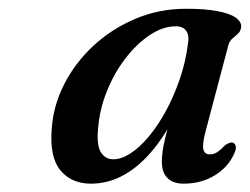

<svg xmlns="http://www.w3.org/2000/svg" viewBox="-20 -734 584 449"><path d="M460.5 -426Q453 -397 455.5 -385Q458 -373 471 -373Q480 -373 488 -378.2Q496 -383.5 506.5 -394.5Q512.5 -398.5 517 -400Q521.5 -401.5 525.5 -400Q530.5 -397.5 531.5 -391Q532.5 -384.5 527 -373.5Q513.5 -343 482 -323.8Q450.5 -304.5 409 -304.5Q384.5 -304.5 371.5 -317.8Q358.5 -331 358.5 -356Q358.5 -366 360 -378.2Q361.5 -390.5 365.5 -407.5Q369.5 -424.5 376 -447.8Q382.5 -471 393 -502.5L399.5 -485Q372.5 -426.5 340.2 -386.5Q308 -346.5 271 -325.5Q234 -304.5 192.5 -304.5Q147 -304.5 121.2 -335.8Q95.5 -367 101 -433Q104.5 -486.5 130 -536.8Q155.5 -587 198.2 -626.8Q241 -666.5 296.5 -690Q352 -713.5 415 -713.5Q459.5 -713.5 488.5 -708Q517.5 -702.5 531.2 -692.8Q545 -683 544 -671Q543 -661.5 537 -655.8Q531 -650 524.2 -644.5Q517.5 -639 514.5 -630ZM209.5 -435Q205.5 -394.5 215.8 -378Q226 -361.5 245 -361.5Q264 -361.5 285.5 -375.5Q307 -389.5 328.2 -415Q349.5 -440.5 368 -474.5Q386.5 -508.5 400.2 -548.5Q414 -588.5 419.5 -631Q423 -651 415.5 -661.8Q408 -672.5 391.5 -672.5Q361 -672.5 330.2 -652Q299.5 -631.5 273.2 -597.2Q247 -563 230 -520.8Q213 -478.5 209.5 -435Z"/></svg>

Font: Fraunces Medium
Style: Italic
Weight: 500
Italic angle: -16°
Version: Version 1.000;[b76b70a41]